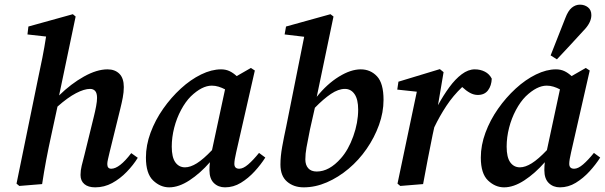

<svg xmlns="http://www.w3.org/2000/svg" viewBox="-20 -791 2599 825"><path d="M63 8 51 -2 143 -451Q153 -497 162 -542.5Q171 -588 178 -634L98 -643L102 -677L293 -730L305 -720L234 -381Q285 -431 340.5 -462Q396 -493 442 -493Q474 -493 493 -474Q512 -455 512 -417Q512 -395 507.5 -371.5Q503 -348 497 -324L451 -137Q447 -120 444 -107Q441 -94 441 -86Q441 -66 458 -66Q493 -66 544 -133L572 -113Q553 -82 524.5 -52.5Q496 -23 462 -4.5Q428 14 389 14Q359 14 342.5 0Q326 -14 326 -39Q326 -59 331 -79Q336 -99 343 -126L383 -289Q389 -313 393 -334.5Q397 -356 397 -370Q397 -391 389 -400Q381 -409 367 -409Q342 -409 306.5 -390.5Q271 -372 227 -333L201 -213Q188 -154 178.5 -103.5Q169 -53 161 0Z M718 -161Q718 -115 733.5 -93.5Q749 -72 775 -72Q798 -72 826 -89.5Q854 -107 891 -146L947 -407Q934 -414 919.5 -418.5Q905 -423 890 -423Q848 -423 800 -377Q777 -354 758 -318.5Q739 -283 728.5 -242Q718 -201 718 -161ZM947 14Q918 14 899 -4.5Q880 -23 880 -60Q880 -69 880.5 -77.5Q881 -86 882 -94Q840 -46 794 -16Q748 14 707 14Q669 14 638 -15.5Q607 -45 607 -114Q607 -167 627 -221Q647 -275 681 -323.5Q715 -372 757 -410.5Q799 -449 844 -471Q889 -493 930 -493Q950 -493 966 -485.5Q982 -478 997 -464L1058 -499L1075 -488L995 -137Q987 -103 987 -87Q987 -66 1008 -66Q1025 -66 1046.5 -84.5Q1068 -103 1093 -134L1120 -114Q1101 -84 1074 -54.5Q1047 -25 1015 -5.5Q983 14 947 14Z M1292 -106Q1292 -82 1304.5 -68Q1317 -54 1341 -54Q1395 -54 1445 -111Q1477 -147 1498 -205.5Q1519 -264 1519 -320Q1519 -364 1503.5 -386.5Q1488 -409 1462 -409Q1434 -409 1402 -387.5Q1370 -366 1333 -328L1312 -235Q1302 -185 1297 -157.5Q1292 -130 1292 -106ZM1285 14Q1242 14 1213.5 -10.5Q1185 -35 1185 -84Q1185 -119 1192.5 -160.5Q1200 -202 1210 -248L1287 -633L1203 -643L1209 -677L1400 -730L1413 -720L1341 -375Q1385 -430 1436 -461.5Q1487 -493 1530 -493Q1572 -493 1600 -463Q1628 -433 1628 -362Q1628 -308 1608.5 -254Q1589 -200 1555.5 -151.5Q1522 -103 1478 -66Q1434 -29 1384.5 -7.5Q1335 14 1285 14Z M1688 -2 1771 -397 1687 -406 1692 -440 1870 -494 1886 -481 1862 -339Q1885 -381 1910.5 -416Q1936 -451 1964 -472Q1992 -493 2020 -493Q2044 -493 2063.5 -483Q2083 -473 2093 -453Q2092 -423 2077 -403Q2062 -383 2033 -383Q2016 -383 1999.5 -392Q1983 -401 1966 -417Q1927 -380 1898 -336Q1869 -292 1846 -244L1839 -212Q1828 -159 1818 -106.5Q1808 -54 1798 0L1700 8Z M2157 -161Q2157 -115 2172.5 -93.5Q2188 -72 2214 -72Q2237 -72 2265 -89.5Q2293 -107 2330 -146L2386 -407Q2373 -414 2358.5 -418.5Q2344 -423 2329 -423Q2287 -423 2239 -377Q2216 -354 2197 -318.5Q2178 -283 2167.5 -242Q2157 -201 2157 -161ZM2386 14Q2357 14 2338 -4.5Q2319 -23 2319 -60Q2319 -69 2319.5 -77.5Q2320 -86 2321 -94Q2279 -46 2233 -16Q2187 14 2146 14Q2108 14 2077 -15.5Q2046 -45 2046 -114Q2046 -167 2066 -221Q2086 -275 2120 -323.5Q2154 -372 2196 -410.5Q2238 -449 2283 -471Q2328 -493 2369 -493Q2389 -493 2405 -485.5Q2421 -478 2436 -464L2497 -499L2514 -488L2434 -137Q2426 -103 2426 -87Q2426 -66 2447 -66Q2464 -66 2485.5 -84.5Q2507 -103 2532 -134L2559 -114Q2540 -84 2513 -54.5Q2486 -25 2454 -5.5Q2422 14 2386 14ZM2346 -553Q2362 -593 2377.5 -633Q2393 -673 2409 -713Q2421 -745 2437 -758Q2453 -771 2472 -771Q2492 -771 2506.5 -759.5Q2521 -748 2521 -726Q2521 -693 2486 -658Q2458 -627 2430 -597Q2402 -567 2373 -536Z"/></svg>

Font: Source Serif Pro SemiBold
Style: Italic
Weight: 600
Italic angle: -12°
Designer: Frank Grießhammer
Foundry: Adobe Systems Incorporated
Version: Version 3.001;hotconv 1.0.111;makeotfexe 2.5.65597